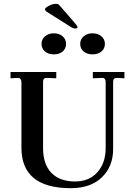

<svg xmlns="http://www.w3.org/2000/svg" viewBox="-20 -973 695 1003"><path d="M350 10Q92 10 92 -201V-545Q92 -554 86.5 -560.5Q81 -567 73 -566L35 -564V-597H274V-564L225 -566H223Q205 -566 205 -546V-199Q205 -115 248.5 -70Q292 -25 372 -25Q446 -25 489 -73.5Q532 -122 532 -200V-545Q532 -555 527 -561Q522 -567 514 -566L465 -564V-597H630V-564L591 -566H589Q571 -566 571 -546V-195Q571 -103 512 -46.5Q453 10 350 10ZM372 -824Q362 -824 344 -836L225 -911Q215 -918 215 -925Q215 -932 235 -942.5Q255 -953 272 -953Q282 -953 286 -950Q295 -941 304 -930L369 -855Q383 -839 385 -832Q385 -824 372 -824ZM261 -689Q233 -689 215 -704Q197 -719 197 -744Q197 -768 215.5 -783.5Q234 -799 261 -799Q289 -799 307 -783.5Q325 -768 325 -744Q325 -719 307.5 -704Q290 -689 261 -689ZM463 -689Q435 -689 417 -704Q399 -719 399 -744Q399 -768 417.5 -783.5Q436 -799 463 -799Q491 -799 509.5 -783.5Q528 -768 528 -744Q528 -719 510 -704Q492 -689 463 -689Z"/></svg>

Font: UnnaMedium
Style: Regular
Weight: 500
Designer: Jorge de Buen Unna
Foundry: Omnibus-Type
Version: Version 2.008;hotconv 1.0.109;makeotfexe 2.5.65596